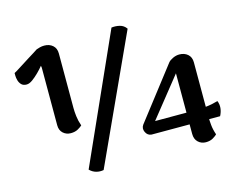

<svg xmlns="http://www.w3.org/2000/svg" viewBox="-101 -863 1263 1028"><g transform="rotate(-15 531.0 -348.5)"><path d="M236 -222Q211 -222 193.5 -238Q176 -254 176 -282V-586Q176 -594 176 -599.5Q176 -605 174 -612Q162 -597 144 -579Q126 -561 108 -548Q90 -535 75 -535Q56 -535 46 -545.5Q36 -556 32 -570.5Q28 -585 28 -597Q28 -609 28 -611Q29 -611 43 -619.5Q57 -628 77 -641Q97 -654 118 -667Q139 -680 155 -690Q171 -700 175 -703Q183 -706 194.5 -709Q206 -712 219 -712Q247 -712 265.5 -696Q284 -680 284 -651V-348Q284 -329 287 -303Q290 -277 300 -248Q293 -241 276.5 -231.5Q260 -222 236 -222ZM592 -712Q615 -715 637.5 -709.5Q660 -704 674 -684L354 14Q333 18 313 12.5Q293 7 277 -9ZM970 -115Q970 -96 972.5 -70Q975 -44 985 -15Q979 -8 962.5 2Q946 12 922 12Q897 12 879.5 -4.5Q862 -21 862 -50V-386L688 -168H902Q936 -168 970 -171.5Q1004 -175 1038 -185Q1046 -166 1044 -145Q1042 -124 1031 -103H651Q629 -105 619 -126.5Q609 -148 622 -166L843 -452Q851 -462 869 -470.5Q887 -479 905 -479Q933 -479 951.5 -463Q970 -447 970 -418Z"/></g></svg>

Font: Arima Thin
Style: Regular
Weight: 100
Designer: Joana Correia and Natanael Gama
Foundry: NDISCOVER
Version: Version 1.101;gftools[0.9.23]